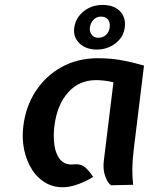

<svg xmlns="http://www.w3.org/2000/svg" viewBox="-20 -770 634 798"><path d="M255.5 7.5Q209 11.5 173 -8.2Q137 -28 113.5 -64.5Q90 -101 80.2 -148.2Q70.5 -195.5 77 -246Q86.5 -326.5 128 -390.5Q169.5 -454.5 236 -491.2Q302.5 -528 387 -528Q415 -528 443 -525.5Q471 -523 503.5 -516.2Q536 -509.5 578.5 -497.5L535.5 -145.5Q530.5 -105.5 530 -69.8Q529.5 -34 533.5 -2L441.5 0Q428.5 -8 417.8 -36.2Q407 -64.5 411.5 -102L451.5 -428Q431 -433 412.8 -435Q394.5 -437 379.5 -437Q308.5 -437 262.8 -385.5Q217 -334 206 -246Q201 -204.5 206.2 -166.5Q211.5 -128.5 231.2 -105.5Q251 -82.5 289.5 -87Q316 -89.5 333.5 -74.8Q351 -60 367 -34.5Q338.5 -17 309.2 -6Q280 5 255.5 7.5ZM382.5 -564Q337 -564 310.2 -590Q283.5 -616 288.5 -654.5Q294 -695.5 327.2 -722.5Q360.5 -749.5 406.5 -749.5Q453 -749.5 478.5 -723.5Q504 -697.5 498.5 -655.5Q493.5 -615.5 460 -589.8Q426.5 -564 382.5 -564ZM388.5 -613Q408.5 -613 421.2 -625.5Q434 -638 436 -656.5Q438.5 -676 429 -688.5Q419.5 -701 399.5 -701Q381.5 -701 369 -688.2Q356.5 -675.5 353.5 -655Q351.5 -639.5 360.8 -626.2Q370 -613 388.5 -613Z"/></svg>

Font: Expletus Sans SemiBold
Style: Italic
Weight: 600
Italic angle: -7°
Version: Version 7.500